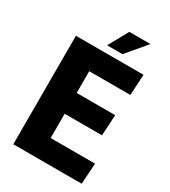

<svg xmlns="http://www.w3.org/2000/svg" viewBox="-216 -1010 990 1116"><g transform="rotate(30 279.5 -451.5)"><path d="M57.3 -728H511L503.2 -588.2H227.3V-442.5H485.7L477.8 -302.7H227.3V-139.8H525.2L516.3 0H57.3ZM241.7 -770.7 314.8 -903H456.8L345 -770.7Z"/></g></svg>

Font: Murecho Thin
Style: Regular
Weight: 100
Designer: Neil Summerour
Foundry: Positype
Version: Version 1.010